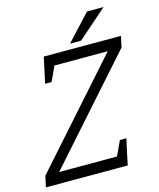

<svg xmlns="http://www.w3.org/2000/svg" viewBox="-146 -923 833 1009"><g transform="rotate(-15 270.5 -418.5)"><path d="M476 -607H141L144 -667H564L551 -607L65 -60H425L422 0H-23L-10 -60ZM452 -140 422 0H352L417 -140ZM114 -527 144 -667H214L149 -527ZM515 -837 355 -697H295L425 -837Z"/></g></svg>

Font: Epunda Slab Light
Style: Italic
Weight: 300
Italic angle: -12°
Designer: Simon Atzbach
Foundry: typofactur
Version: Version 1.102